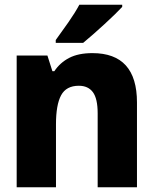

<svg xmlns="http://www.w3.org/2000/svg" viewBox="-20 -786 640 806"><path d="M50 0H215V-264Q215 -346 236.5 -386Q258 -426 311 -426Q350 -426 370 -399Q390 -372 390 -310V0H555V-356Q555 -563 368 -563Q309 -563 270.5 -543Q232 -523 208 -487H200L179 -553H50ZM214 -606H329Q369 -639 418.5 -684.5Q468 -730 493 -757V-766H313Q296 -734 267.5 -693Q239 -652 214 -618Z"/></svg>

Font: Noto Sans Mono Extra
Style: Regular
Weight: 800
Designer: Monotype Design Team
Foundry: Monotype Imaging Inc.
Version: Version 1.900